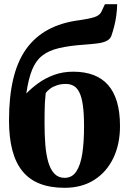

<svg xmlns="http://www.w3.org/2000/svg" viewBox="-20 -886 616 916"><path d="M288 10Q220.5 10 170.2 -9.5Q120 -29 87.5 -68.8Q55 -108.5 39 -169Q23 -229.5 23 -311.5Q23 -424 43 -508.5Q63 -593 104.2 -651.2Q145.5 -709.5 208.8 -744Q272 -778.5 358 -789.5Q404.5 -796 430.2 -804.2Q456 -812.5 464 -830.5L480.5 -866H539Q538.5 -840 535 -813.2Q531.5 -786.5 525.2 -761.8Q519 -737 511.5 -715.5Q505.5 -699 488 -690.5Q470.5 -682 444 -678.8Q417.5 -675.5 383 -673Q309.5 -668 260.5 -656.2Q211.5 -644.5 180.8 -620Q150 -595.5 132.8 -552.2Q115.5 -509 105.5 -440Q129.5 -465 162.5 -489Q195.5 -513 237.5 -528.5Q279.5 -544 329.5 -544Q383.5 -544 425 -528.5Q466.5 -513 494.8 -481.5Q523 -450 537.8 -401Q552.5 -352 552.5 -284.5Q552.5 -198 520.5 -131.5Q488.5 -65 429.2 -27.5Q370 10 288 10ZM288.5 -37.5Q324 -37.5 344.2 -68.2Q364.5 -99 372.8 -154.2Q381 -209.5 381 -282.5Q381 -343 375.5 -382.5Q370 -422 359 -444.5Q348 -467 331.8 -476.2Q315.5 -485.5 294 -485.5Q270.5 -485.5 251.8 -479.2Q233 -473 219.5 -463.2Q206 -453.5 198 -441.5Q195.5 -420 194.2 -396.8Q193 -373.5 192.8 -348.8Q192.5 -324 192.5 -297.5Q192.5 -243 196.2 -196Q200 -149 210.2 -113.2Q220.5 -77.5 239.5 -57.5Q258.5 -37.5 288.5 -37.5Z"/></svg>

Font: Merriweather 72pt ExtraBold
Style: Regular
Weight: 800
Version: Version 2.100